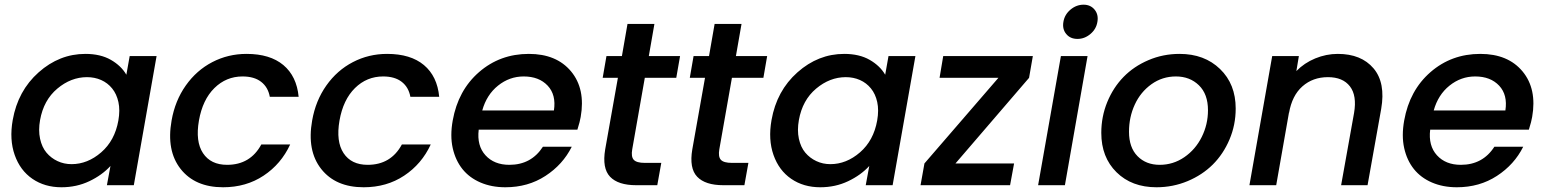

<svg xmlns="http://www.w3.org/2000/svg" viewBox="-20 -790 6592 819"><path d="M34.2 -277.8Q56.2 -402.8 144.8 -481.4Q233.4 -560.1 344.2 -560.1Q408.7 -560.1 452.9 -534.7Q497.1 -509.3 519 -471.2L533.2 -550.8H647.9L550.8 0H436L451.2 -82Q415.5 -43 361.1 -17.1Q306.6 8.8 242.2 8.8Q170.9 8.8 118.4 -27.1Q65.9 -63 42.7 -128.9Q19.5 -194.8 34.2 -277.8ZM484.9 -275.9Q492.7 -320.3 485.1 -354.7Q477.5 -389.2 458.3 -412.8Q439 -436.5 411.4 -448.7Q383.8 -460.9 351.1 -460.9Q282.7 -460.9 224.4 -411.9Q166 -362.8 150.9 -277.8Q143.1 -234.4 150.9 -198.2Q158.7 -162.1 178.2 -138.9Q197.8 -115.7 225.3 -102.8Q252.9 -89.8 285.2 -89.8Q353.5 -89.8 411.6 -140.1Q469.7 -190.4 484.9 -275.9Z M711.9 -275.9Q726.6 -360.4 772.5 -425.3Q818.4 -490.2 885.7 -525.1Q953.1 -560.1 1031.7 -560.1Q1131.8 -560.1 1188.7 -512.5Q1245.6 -464.8 1253.9 -377H1130.9Q1123.5 -418 1094 -440.9Q1064.5 -463.9 1014.6 -463.9Q944.8 -463.9 894.5 -414.3Q844.2 -364.7 828.6 -275.9Q813 -186.5 845.9 -136.7Q878.9 -86.9 948.7 -86.9Q1047.9 -86.9 1094.7 -173.8H1217.8Q1179.2 -90.3 1104.5 -40.8Q1029.8 8.8 931.6 8.8Q812 8.8 750.5 -69.3Q689 -147.5 711.9 -275.9Z M1311.5 -275.9Q1326.2 -360.4 1372.1 -425.3Q1418 -490.2 1485.4 -525.1Q1552.7 -560.1 1631.3 -560.1Q1731.4 -560.1 1788.3 -512.5Q1845.2 -464.8 1853.5 -377H1730.5Q1723.1 -418 1693.6 -440.9Q1664.1 -463.9 1614.3 -463.9Q1544.4 -463.9 1494.1 -414.3Q1443.8 -364.7 1428.2 -275.9Q1412.6 -186.5 1445.6 -136.7Q1478.5 -86.9 1548.3 -86.9Q1647.5 -86.9 1694.3 -173.8H1817.4Q1778.8 -90.3 1704.1 -40.8Q1629.4 8.8 1531.2 8.8Q1411.6 8.8 1350.1 -69.3Q1288.6 -147.5 1311.5 -275.9Z M2213.9 -463.9Q2153.3 -463.9 2104.5 -424.8Q2055.7 -385.7 2037.1 -318.8H2342.8Q2353 -385.3 2316.2 -424.6Q2279.3 -463.9 2213.9 -463.9ZM2418.9 -164.1Q2380.9 -87.9 2306.6 -39.6Q2232.4 8.8 2135.7 8.8Q2076.7 8.8 2029.5 -11.5Q1982.4 -31.7 1952.6 -68.8Q1922.9 -106 1911.1 -158.4Q1899.4 -210.9 1911.1 -275.9Q1934.1 -404.8 2023.4 -482.4Q2112.8 -560.1 2235.8 -560.1Q2354 -560.1 2416 -485.4Q2478 -410.6 2457 -291Q2454.1 -272.5 2442.9 -236.8H2022Q2013.7 -168.5 2050.8 -127.7Q2087.9 -86.9 2152.8 -86.9Q2246.1 -86.9 2295.9 -164.1Z M2561.5 -152.8 2615.7 -458H2550.8L2566.9 -550.8H2632.8L2656.7 -688H2771.5L2747.6 -550.8H2880.9L2864.7 -458H2730.5L2676.8 -152.8Q2671.4 -121.6 2683.3 -108.4Q2695.3 -95.2 2730.5 -95.2H2800.8L2783.7 0H2693.8Q2616.7 0 2582.3 -36.1Q2547.9 -72.3 2561.5 -152.8Z M2933.1 -152.8 2987.3 -458H2922.4L2938.5 -550.8H3004.4L3028.3 -688H3143.1L3119.1 -550.8H3252.4L3236.3 -458H3102.1L3048.3 -152.8Q3043 -121.6 3054.9 -108.4Q3066.9 -95.2 3102.1 -95.2H3172.4L3155.3 0H3065.4Q2988.3 0 2953.9 -36.1Q2919.4 -72.3 2933.1 -152.8Z M3271 -277.8Q3293 -402.8 3381.6 -481.4Q3470.2 -560.1 3581.1 -560.1Q3645.5 -560.1 3689.7 -534.7Q3733.9 -509.3 3755.9 -471.2L3770 -550.8H3884.8L3787.6 0H3672.9L3688 -82Q3652.3 -43 3597.9 -17.1Q3543.5 8.8 3479 8.8Q3407.7 8.8 3355.2 -27.1Q3302.7 -63 3279.5 -128.9Q3256.3 -194.8 3271 -277.8ZM3721.7 -275.9Q3729.5 -320.3 3721.9 -354.7Q3714.4 -389.2 3695.1 -412.8Q3675.8 -436.5 3648.2 -448.7Q3620.6 -460.9 3587.9 -460.9Q3519.5 -460.9 3461.2 -411.9Q3402.8 -362.8 3387.7 -277.8Q3379.9 -234.4 3387.7 -198.2Q3395.5 -162.1 3415 -138.9Q3434.6 -115.7 3462.2 -102.8Q3489.7 -89.8 3522 -89.8Q3590.3 -89.8 3648.4 -140.1Q3706.5 -190.4 3721.7 -275.9Z M4385.7 -550.8 4369.6 -458 4055.7 -92.8H4305.7L4288.6 0H3906.7L3923.3 -92.8L4238.8 -458H3987.8L4003.4 -550.8Z M4408.2 0 4505.4 -550.8H4619.1L4522.5 0ZM4576.2 -624Q4545.4 -624 4528.1 -645Q4510.7 -666 4516.1 -696.8Q4521 -727.5 4546.1 -748.8Q4571.3 -770 4602.1 -770Q4631.8 -770 4649.2 -748.8Q4666.5 -727.5 4661.1 -696.8Q4656.2 -666 4631.3 -645Q4606.4 -624 4576.2 -624Z M5251 -327.1Q5251 -257.3 5224.6 -195.1Q5198.2 -132.8 5153.3 -88.1Q5108.4 -43.5 5045.7 -17.3Q4982.9 8.8 4913.1 8.8Q4807.6 8.8 4742.7 -55.2Q4677.7 -119.1 4677.7 -223.1Q4677.7 -292.5 4703.1 -354.5Q4728.5 -416.5 4772.5 -461.7Q4816.4 -506.8 4878.7 -533.4Q4940.9 -560.1 5011.7 -560.1Q5117.7 -560.1 5184.3 -495.6Q5251 -431.2 5251 -327.1ZM4795.9 -228Q4795.9 -160.6 4832.3 -123.8Q4868.7 -86.9 4926.8 -86.9Q4984.4 -86.9 5032 -119.6Q5079.6 -152.3 5106.2 -205.8Q5132.8 -259.3 5132.8 -319.8Q5132.8 -388.7 5094 -426.3Q5055.2 -463.9 4996.1 -463.9Q4938 -463.9 4891.6 -430.7Q4845.2 -397.5 4820.6 -344Q4795.9 -290.5 4795.9 -228Z M5700.7 0 5755.9 -308.1Q5768.6 -382.3 5738.3 -421.6Q5708 -460.9 5644.5 -460.9Q5580.1 -460.9 5535.6 -421.6Q5491.2 -382.3 5478.5 -308.1V-311L5423.8 0H5309.6L5406.7 -550.8H5520.5L5509.8 -486.8Q5543.5 -521.5 5590.3 -540.8Q5637.2 -560.1 5686.5 -560.1Q5786.6 -560.1 5838.9 -498.5Q5891.1 -437 5871.6 -325.2L5813.5 0Z M6272.5 -463.9Q6211.9 -463.9 6163.1 -424.8Q6114.3 -385.7 6095.7 -318.8H6401.4Q6411.6 -385.3 6374.8 -424.6Q6337.9 -463.9 6272.5 -463.9ZM6477.5 -164.1Q6439.5 -87.9 6365.2 -39.6Q6291 8.8 6194.3 8.8Q6135.3 8.8 6088.1 -11.5Q6041 -31.7 6011.2 -68.8Q5981.4 -106 5969.7 -158.4Q5958 -210.9 5969.7 -275.9Q5992.7 -404.8 6082 -482.4Q6171.4 -560.1 6294.4 -560.1Q6412.6 -560.1 6474.6 -485.4Q6536.6 -410.6 6515.6 -291Q6512.7 -272.5 6501.5 -236.8H6080.6Q6072.3 -168.5 6109.4 -127.7Q6146.5 -86.9 6211.4 -86.9Q6304.7 -86.9 6354.5 -164.1Z"/></svg>

Font: Poppins Medium
Style: Italic
Weight: 500
Italic angle: -10°
Designer: Ninad Kale (Devanagari), Jonny Pinhorn (Latin)
Foundry: Indian Type Foundry
Version: Version 3.200;PS 1.000;hotconv 16.6.54;makeotf.lib2.5.65590